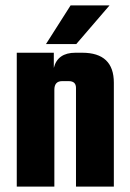

<svg xmlns="http://www.w3.org/2000/svg" viewBox="-20 -690 479 710"><path d="M259 -495H284Q401 -495 401 -384V0H261V-365Q261 -390 234 -390H210Q181 -390 181 -358V0H42V-495H179V-439Q193 -495 259 -495ZM385 -670 262 -527H150L241 -670Z"/></svg>

Font: Teko SemiBold
Style: Regular
Weight: 600
Designer: Manushi Parikh, Jonny Pinhorn
Foundry: Indian Type Foundry
Version: Version 1.106;PS 1.0;hotconv 1.0.78;makeotf.lib2.5.61930; tt